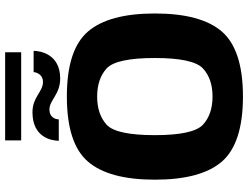

<svg xmlns="http://www.w3.org/2000/svg" viewBox="-129 -832 966 748"><g transform="rotate(-90 354.0 -458.0)"><path d="M352 5.5C473.5 5.5 557.5 -22 605 -76.5C652 -131 675.5 -218 675.5 -337.5C675.5 -457 652 -544 605 -598.5C557.5 -653.5 473.5 -680.5 352 -680.5C230.5 -680.5 146 -653.5 98.5 -598.5C51.5 -544 28 -457 28 -337.5C28 -218 51.5 -131 98.5 -76.5C146 -22 230.5 5.5 352 5.5ZM352 -113C305.5 -113 269 -125.5 242 -150.5C215 -176 201.5 -238.5 201.5 -337.5C201.5 -438 215 -500.5 242 -525.5C269 -550 305.5 -562.5 352 -562.5C398 -562.5 434.5 -550 461.5 -525.5C488.5 -500.5 502 -438 502 -337.5C502 -238.5 488.5 -176 461.5 -150.5C434.5 -125.5 398 -113 352 -113ZM422 -706.5C515.5 -706.5 529.5 -781 530 -810H447C446.5 -796.5 435.5 -773.5 409.5 -773.5C369.5 -773.5 350.5 -814.5 290.5 -814.5C193.5 -814.5 180 -742 179.5 -712H263C263 -726 271.5 -748.5 301 -748.5C338.5 -748.5 360 -706.5 422 -706.5ZM181 -858.5H524.5V-921H181Z"/></g></svg>

Font: Anybody
Style: Bold
Weight: 700
Designer: Tyler Finck
Foundry: Etcetera Type Company
Version: Version 1.110